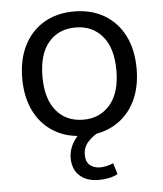

<svg xmlns="http://www.w3.org/2000/svg" viewBox="-51 -540 657 776"><g transform="rotate(-5 278.0 -151.5)"><path d="M278 9Q207 9 155 -22Q103 -53 74.5 -109.5Q46 -166 46 -243Q46 -320 74.5 -376.5Q103 -433 155 -464Q207 -495 278 -495Q348 -495 400.5 -464Q453 -433 481.5 -376.5Q510 -320 510 -243Q510 -166 481.5 -109.5Q453 -53 400.5 -22Q348 9 278 9ZM278 -56Q346 -56 387 -104.5Q428 -153 428 -243Q428 -334 387 -382Q346 -430 278 -430Q209 -430 168.5 -382Q128 -334 128 -243Q128 -153 168.5 -104.5Q209 -56 278 -56ZM318 192Q270 192 241.5 166Q213 140 213 95Q213 55 238.5 20Q264 -15 308 -36L337 0Q313 10 292 32.5Q271 55 271 86Q271 115 287.5 128.5Q304 142 329 142Q354 142 382 130L396 175Q366 192 318 192Z"/></g></svg>

Font: Nunito Sans
Style: Regular
Weight: 400
Designer: Vernon Adams
Foundry: Vernon Adams
Version: Version 3.101; ttfautohint (v1.8.4.7-5d5b);gftools[0.9.27]